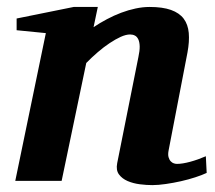

<svg xmlns="http://www.w3.org/2000/svg" viewBox="-20 -520 618 552"><path d="M574.2 -22.9Q561 -16.6 541.5 -10.3Q522 -3.9 500.2 1Q478.5 5.9 456.8 9Q435.1 12.2 418 12.2Q401.4 12.2 382.1 9.8Q362.8 7.3 346.9 0.5Q331.1 -6.3 322 -18.6Q313 -30.8 316.9 -50.8L377.9 -356Q381.8 -374 381.6 -386.5Q381.3 -398.9 377.7 -406.7Q374 -414.6 367.9 -417.7Q361.8 -420.9 354 -420.9Q342.3 -420.9 327.1 -414.1Q312 -407.2 295.2 -396Q278.3 -384.8 261 -369.9Q243.7 -355 228 -338.9L157.2 0H23.9L111.8 -424.8L27.8 -433.1V-466.8L191.9 -500H261.2L249 -441.9Q267.1 -454.1 287.4 -464.8Q307.6 -475.6 328.4 -483.4Q349.1 -491.2 369.9 -495.6Q390.6 -500 410.2 -500Q447.3 -500 471.4 -491.5Q495.6 -482.9 508.1 -466.3Q520.5 -449.7 522.7 -425.3Q524.9 -400.9 519 -369.1L464.8 -87.9Q462.4 -75.7 464.6 -68.1Q466.8 -60.5 470.9 -56.2Q475.1 -51.8 480 -50.3Q484.9 -48.8 488.8 -48.8Q504.4 -48.8 526.9 -54.9Q549.3 -61 571.8 -70.8Z"/></svg>

Font: Charis SIL Phon
Style: Bold Italic
Weight: 700
Italic angle: -11°
Foundry: SIL International
Version: Version 5.000